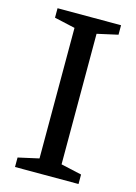

<svg xmlns="http://www.w3.org/2000/svg" viewBox="-111 -781 597 841"><g transform="rotate(15 187.0 -360.0)"><path d="M331 -677V-720H43V-677L137 -656V-64L43 -43V0H331V-43L237 -64V-656Z"/></g></svg>

Font: Domine
Style: Regular
Weight: 400
Designer: Pablo Impallari, Rodrigo Fuenzalida, Brenda Gallo
Foundry: Pablo Impallari, Rodrigo Fuenzalida, Brenda Gallo
Version: Version 2.000